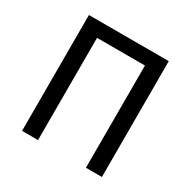

<svg xmlns="http://www.w3.org/2000/svg" viewBox="-154 -839 984 989"><g transform="rotate(30 337.5 -344.5)"><path d="M575 -689H100V0H195V-608H480V0H575Z"/></g></svg>

Font: Fira Math
Style: Regular
Weight: 400
Designer: Xiangdong Zeng
Foundry: Xiangdong Zeng
Version: Version 0.3.4